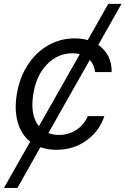

<svg xmlns="http://www.w3.org/2000/svg" viewBox="-34 -747 635 972"><path d="M581 -727.3 463.4 -519.5Q496.8 -497.2 514.6 -461.8Q532.3 -426.5 531.2 -382.1H447.4Q443.9 -418.3 420.5 -443.5L210.9 -73.2Q235.4 -63.9 264.2 -63.9Q313.2 -63.9 352.1 -89.1Q391 -114.3 410.5 -159.1H494.3Q469.8 -84.2 404.5 -36.4Q339.1 11.4 251.4 11.4Q207 11.4 170.5 -1.8L54 204.5H-14.2L119 -29.8Q73.2 -66.1 55.6 -128.4Q38 -190.7 51.1 -269.9Q64.3 -352.3 105.3 -416.5Q146.3 -480.8 208.5 -516.7Q270.6 -552.6 343.8 -552.6Q380 -552.6 410.2 -544L514.2 -727.3ZM370 -472.7Q353.7 -477.3 332.4 -477.3Q258.5 -477.3 204 -421.2Q149.5 -365.1 134.9 -272.7Q116.8 -165.5 163 -108Z"/></svg>

Font: Karasuma Gothic
Style: Italic
Weight: 400
Italic angle: -9.39999°
Designer: Rasmus Andersson / Ryoko Nishizuka
Foundry: Genbu
Version: Version 1.00